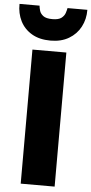

<svg xmlns="http://www.w3.org/2000/svg" viewBox="-67 -1024 504 1060"><g transform="rotate(5 185.0 -494.0)"><path d="M90 0V-743H278V0ZM185 -801Q123 -801 80.8 -826Q38.5 -851 17.2 -893.5Q-4 -936 -3 -988H108Q109 -976.5 113.5 -960.5Q118 -944.5 134 -932.2Q150 -920 185 -920Q219 -920 234.8 -932.2Q250.5 -944.5 255.8 -960.5Q261 -976.5 263 -988H373Q373.5 -936 351 -893.5Q328.5 -851 286.2 -826Q244 -801 185 -801Z"/></g></svg>

Font: Merriweather Sans Black
Style: Regular
Weight: 900
Designer: Eben Sorkin
Foundry: Eben Sorkin
Version: Version 1.008; ttfautohint (v1.7.19-72a1) -l 8 -r 50 -G 200 